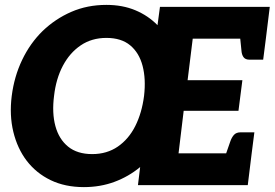

<svg xmlns="http://www.w3.org/2000/svg" viewBox="-20 -757 1123 785"><path d="M323 8Q246 8 187 -20.5Q128 -49 89 -100Q51 -150 34.5 -218Q18 -286 28 -365Q38 -444 70.5 -512Q103 -580 154 -630Q206 -680 271.5 -708.5Q337 -737 415 -737Q481 -737 533.5 -715Q586 -693 624 -654L634 -729H1083L1067 -599H768L747 -429H971L955 -304H731L710 -130H1009L993 0H544L553 -74Q506 -35 448 -13.5Q390 8 323 8ZM357 -127Q417 -127 461.5 -157.5Q506 -188 533 -241.5Q560 -295 569 -365Q577 -434 563 -487.5Q549 -541 512.5 -571.5Q476 -602 415 -602Q355 -602 310 -571.5Q265 -541 237 -488Q209 -435 201 -365Q192 -295 206.5 -241.5Q221 -188 258.5 -157.5Q296 -127 357 -127ZM897 -108 921 -177Q927 -195 936.5 -205.5Q946 -216 964 -216H1020L1009 -130ZM960 -621 1067 -599 1056 -513H1000Q983 -513 975.5 -523.5Q968 -534 967 -552Z"/></svg>

Font: Aleo Black
Style: Italic
Weight: 900
Italic angle: -7°
Designer: Alessio Laiso
Foundry: Alessio Laiso
Version: Version 2.001;gftools[0.9.29]